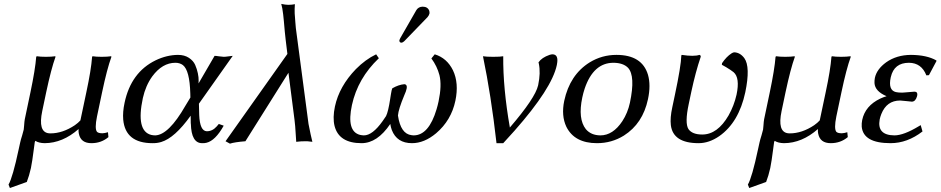

<svg xmlns="http://www.w3.org/2000/svg" viewBox="-20 -718 4781 976"><path d="M214.8 -249 194.8 -153.8Q172.4 -47.4 227.5 -40.5Q232.4 -40 236.3 -40Q298.3 -40 360.4 -81.5Q377.9 -93.8 388.7 -106L418.9 -249Q443.4 -363.3 448.2 -429.2L450.7 -432.1Q468.3 -429.2 497.1 -429.2Q525.9 -429.2 544.9 -432.1L546.4 -429.2Q523.9 -367.2 499 -249L473.1 -126Q460.4 -63.5 473.1 -47.9Q480.5 -40.5 501 -40.5Q513.7 -41 528.8 -45.9L531.2 -21Q494.6 9.8 444.8 9.8Q390.6 9.8 380.9 -38.1Q379.9 -43.5 379.4 -47.9Q378.9 -57.6 379.4 -62Q298.3 9.3 207 9.8Q177.7 9.3 159.7 -2L158.7 -0.5Q157.2 3.4 156.7 4.9Q155.3 12.2 151.9 40.5Q144 103 137.2 136.2Q128.4 175.8 116.2 207L30.3 237.8L23.4 220.2Q44.4 184.6 75.2 40Q78.1 25.4 82.5 6.8Q85.4 -7.3 92.8 -30.3Q98.6 -49.8 100.6 -59.1Q101.6 -64 102.5 -78.6Q104 -101.6 106 -111.8L134.8 -249Q159.2 -365.2 164.1 -429.2L167 -432.1Q184.6 -429.2 213.4 -429.2Q242.2 -429.2 260.7 -432.1L262.2 -429.2Q240.2 -368.2 214.8 -249Z M991.2 -190.9 992.7 -132.8Q996.1 -51.8 1031.2 -50.8Q1060.1 -50.8 1081.5 -75.2Q1086.9 -81.5 1092.3 -87.9L1117.2 -79.1Q1074.7 -2.9 1029.3 7.8Q1019 10.3 1007.3 9.8Q952.6 9.8 950.2 -88.9Q950.2 -90.3 949.7 -90.8L949.2 -129.9Q868.2 -16.6 799.3 3.9Q777.8 10.3 755.4 9.8Q617.7 9.8 606.4 -109.4Q603 -148.4 613.3 -195.8Q646 -350.6 771.5 -411.6Q827.6 -438.5 884.8 -439Q917.5 -439 940.2 -424.1Q962.9 -409.2 972.2 -387.9Q981.4 -366.7 985.8 -345.2Q990.2 -323.7 989.7 -309.1L989.3 -293.9L1070.8 -434.1Q1078.1 -434.1 1094.2 -431.6Q1110.4 -429.2 1117.7 -429.2Q1125.5 -429.2 1142.1 -431.6Q1157.2 -434.1 1163.1 -434.1ZM947.8 -222.2 947.3 -243.2Q944.3 -359.9 909.7 -387.2Q893.6 -398.9 871.6 -398.9Q805.2 -398.9 753.9 -329.6Q720.2 -282.7 706.1 -219.2Q670.4 -52.2 748.5 -32.2Q758.8 -29.8 769 -29.8Q837.4 -31.7 922.9 -181.2Z M1477.1 -108.9 1446.3 -348.1 1227.5 0Q1172.4 4.4 1148.9 12.2L1126.5 0L1440.9 -443.8L1432.1 -516.1Q1428.2 -547.9 1422.9 -611.3Q1420.4 -640.1 1419.4 -645L1415 -675.3L1409.7 -698.2Q1429.7 -693.8 1445.8 -693.4Q1466.8 -693.8 1479 -696.8Q1477.1 -671.4 1478 -649.9Q1478 -647.9 1481.4 -604.5Q1483.4 -581.5 1483.9 -575.2L1548.3 -87.9Q1560.5 -25.9 1567.9 2.9Q1567.9 2.9 1542 0Q1538.6 0 1536.6 0Q1535.2 0 1511.2 0.5L1485.8 2.9Q1484.4 -15.6 1482.9 -41.5Q1481 -78.6 1477.1 -108.9Z M2128.4 -684.1Q2154.3 -684.1 2162.1 -663.1Q2164.1 -655.8 2163.1 -648.9Q2160.2 -638.7 2153.3 -630.9L2035.2 -508.8Q2027.3 -501.5 2021.5 -501Q2010.7 -501 2010.3 -510.7Q2010.3 -512.7 2010.3 -514.2Q2011.7 -518.6 2014.6 -523.9L2096.7 -667Q2107.4 -683.6 2128.4 -684.1ZM2294.9 -206.1Q2273.9 -106 2196.8 -40.5Q2136.7 9.8 2074.2 9.8Q1997.6 9.8 1971.7 -57.1Q1966.3 -71.8 1963.9 -87.9Q1897.9 9.8 1817.9 9.8Q1703.1 9.8 1680.7 -77.6Q1670.4 -119.6 1682.6 -176.8Q1704.6 -279.3 1789.1 -366.7Q1837.9 -416 1892.1 -441.9L1905.8 -421.9Q1798.8 -320.3 1769 -184.1Q1740.2 -49.8 1810.5 -32.2Q1819.3 -30.3 1829.6 -29.8Q1873.5 -29.8 1924.8 -102.1Q1933.6 -114.3 1942.4 -127.9Q1953.6 -150.4 1963.4 -214.8Q1964.4 -220.7 1964.8 -224.1Q1965.8 -229 1967.3 -239.7Q1970.7 -261.7 1974.1 -269Q2006.3 -287.6 2035.6 -290Q2055.7 -288.1 2043 -252.9Q2041 -248 2035.2 -233.9Q2005.4 -162.6 2002.9 -130.9Q2016.6 -37.1 2072.3 -30.8Q2077.6 -30.3 2082.5 -29.8Q2159.7 -29.8 2199.2 -162.6Q2205.1 -182.1 2209.5 -203.1Q2226.6 -284.2 2213.9 -335.9Q2202.1 -381.3 2172.9 -420.9L2189.9 -441.9Q2252 -422.9 2282.7 -360.4Q2313.5 -295.4 2294.9 -206.1Z M2571.8 -69.8Q2700.7 -219.7 2715.3 -283.7Q2715.8 -285.6 2715.8 -286.1Q2729 -347.7 2718.8 -395.5Q2717.8 -399.4 2717.3 -400.9Q2733.9 -425.3 2773.4 -439Q2782.7 -441.9 2788.1 -441.9Q2821.3 -441.9 2811 -390.1Q2810.5 -388.2 2810.5 -387.2Q2785.6 -269 2595.7 -53.7Q2567.9 -22 2538.1 9.8H2503.9Q2476.1 -235.4 2435.1 -432.1Q2451.2 -429.2 2487.3 -429.2Q2524.4 -429.2 2538.1 -432.1Q2536.6 -270.5 2571.8 -69.8Z M2848.1 -205.1Q2876.5 -337.9 2977.5 -400.9Q3039.6 -439 3113.8 -439Q3243.7 -439 3273.9 -337.9Q3289.1 -285.2 3273.9 -213.9Q3247.6 -89.8 3151.4 -28.8Q3089.4 9.8 3014.6 9.8Q2900.4 9.8 2858.9 -73.7Q2832.5 -129.9 2848.1 -205.1ZM3098.6 -398.9Q2996.6 -398.9 2952.1 -267.6Q2944.8 -245.6 2939.9 -222.2Q2917 -113.8 2958 -61.5Q2984.4 -30.3 3031.7 -29.8Q3095.7 -29.8 3143.6 -102.1Q3170.9 -144 3182.1 -195.8Q3210.9 -332 3172.4 -373.5Q3147.9 -398.4 3098.6 -398.9Z M3494.1 -251 3481 -189Q3460.4 -92.8 3479.5 -62Q3498.5 -34.2 3549.8 -34.2Q3627.4 -34.2 3683.6 -131.3Q3711.4 -180.7 3724.1 -236.8Q3742.2 -322.8 3709 -351.1Q3704.1 -355.5 3692.9 -362.8Q3670.9 -377.4 3649.4 -388.7Q3649.4 -389.2 3650.4 -397Q3672.9 -430.2 3698.7 -446.8Q3707 -451.7 3711.9 -452.1Q3742.2 -451.2 3763.7 -422.4Q3795.4 -378.4 3768.6 -249Q3735.8 -95.7 3636.2 -25.9Q3584.5 9.8 3531.2 9.8Q3401.4 9.8 3390.1 -82Q3385.7 -118.7 3397.5 -172.9L3410.6 -234.9Q3441.9 -381.8 3443.4 -436L3445.8 -439Q3507.8 -429.7 3535.2 -439Q3543 -437 3542 -429.2Q3515.6 -351.6 3494.1 -251Z M3973.1 -249 3953.1 -153.8Q3930.7 -47.4 3985.8 -40.5Q3990.7 -40 3994.6 -40Q4056.6 -40 4118.7 -81.5Q4136.2 -93.8 4147 -106L4177.2 -249Q4201.7 -363.3 4206.5 -429.2L4209 -432.1Q4226.6 -429.2 4255.4 -429.2Q4284.2 -429.2 4303.2 -432.1L4304.7 -429.2Q4282.2 -367.2 4257.3 -249L4231.4 -126Q4218.8 -63.5 4231.4 -47.9Q4238.8 -40.5 4259.3 -40.5Q4272 -41 4287.1 -45.9L4289.6 -21Q4252.9 9.8 4203.1 9.8Q4148.9 9.8 4139.2 -38.1Q4138.2 -43.5 4137.7 -47.9Q4137.2 -57.6 4137.7 -62Q4056.6 9.3 3965.3 9.8Q3936 9.3 3918 -2L3917 -0.5Q3915.5 3.4 3915 4.9Q3913.6 12.2 3910.2 40.5Q3902.3 103 3895.5 136.2Q3886.7 175.8 3874.5 207L3788.6 237.8L3781.7 220.2Q3802.7 184.6 3833.5 40Q3836.4 25.4 3840.8 6.8Q3843.8 -7.3 3851.1 -30.3Q3856.9 -49.8 3858.9 -59.1Q3859.9 -64 3860.8 -78.6Q3862.3 -101.6 3864.3 -111.8L3893.1 -249Q3917.5 -365.2 3922.4 -429.2L3925.3 -432.1Q3942.9 -429.2 3971.7 -429.2Q4000.5 -429.2 4019 -432.1L4020.5 -429.2Q3998.5 -368.2 3973.1 -249Z M4600.6 -398.9Q4524.9 -398.9 4508.3 -326.2Q4507.8 -324.7 4507.8 -324.2Q4494.1 -259.8 4533.7 -250Q4545.9 -247.1 4565.4 -247.1Q4565.9 -247.1 4579.1 -248Q4623 -252 4627.4 -252Q4640.1 -252 4642.3 -243.9Q4644.5 -235.8 4641.1 -227.1Q4633.8 -202.1 4615.7 -201.2Q4611.8 -201.2 4587.4 -204.1Q4561 -207 4555.7 -207Q4487.3 -207 4460 -138.2Q4454.6 -124.5 4451.7 -110.8Q4437 -30.8 4526.4 -29.8Q4573.7 -29.8 4650.4 -76.2Q4655.3 -79.1 4660.2 -82L4669.4 -49.8Q4592.3 9.8 4506.8 9.8Q4368.2 9.8 4360.4 -74.2Q4359.4 -90.8 4362.8 -107.9Q4377.9 -180.2 4454.6 -216.8Q4470.2 -224.1 4486.8 -229Q4427.7 -253.9 4425.3 -295.9Q4424.8 -308.6 4427.2 -321.8Q4436.5 -366.2 4484.9 -401.4Q4537.6 -438.5 4610.4 -439Q4690.9 -438.5 4739.3 -411.1L4740.7 -408.2L4702.1 -335.9L4689 -335Q4664.1 -398.4 4600.6 -398.9Z"/></svg>

Font: Linux Biolinum Slanted O
Style: Slanted
Weight: 400
Designer: Philipp H. Poll
Foundry: Philipp H. Poll
Version: Version 1.0.4